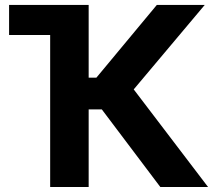

<svg xmlns="http://www.w3.org/2000/svg" viewBox="-20 -747 889 767"><path d="M334.2 -727.3V-436.8H365.1L606.5 -727.3H797.9L514.2 -389.9L811.1 0H620.4L386.7 -310H334.2V0H180.4V-607.2H16.3V-727.3Z"/></svg>

Font: Cannonade
Style: Bold
Weight: 700
Designer: Rasmus Andersson
Foundry: rsms
Version: Version 3.012;git-f93a4a705